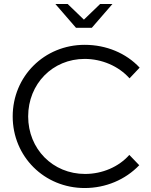

<svg xmlns="http://www.w3.org/2000/svg" viewBox="-20 -937 762 968"><path d="M321 -917H259L363 -797H443L547 -917H485L403 -838ZM407 11C513 11 612 -31 682 -104L632 -156C579 -96 496 -60 409 -60C246 -60 122 -186 122 -350C122 -514 245 -640 407 -640C493 -640 578 -604 633 -542L684 -596C616 -669 516 -711 407 -711C203 -711 44 -552 44 -350C44 -148 203 11 407 11Z"/></svg>

Font: Red Hat Display
Style: Regular
Weight: 400
Designer: Pentagram, MCKL
Foundry: Pentagram, MCKL
Version: Version 1.023